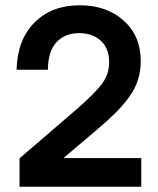

<svg xmlns="http://www.w3.org/2000/svg" viewBox="-20 -710 600 730"><path d="M43 -444.8Q45.9 -558.6 111.1 -624.3Q176.3 -689.9 283.2 -689.9Q385.3 -689.9 450.2 -631.8Q515.1 -573.7 515.1 -478Q515.1 -439.9 504.6 -406.5Q494.1 -373 470.7 -340.8Q447.3 -308.6 418.7 -280.3Q390.1 -252 346.2 -214.8L221.2 -108.9H517.1V0H54.2V-107.9L272.9 -295.9Q342.3 -356.4 368.7 -392.6Q395 -428.7 395 -473.1Q395 -525.9 363.5 -554.9Q332 -584 280.8 -584Q226.6 -584 194.6 -549.3Q162.6 -514.6 162.1 -444.8Z"/></svg>

Font: TASA Orbiter Display SemiBold
Style: Regular
Weight: 600
Designer: Weizhong Zhang
Version: Version 1.000;Glyphs 3.1.2 (3151)